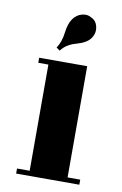

<svg xmlns="http://www.w3.org/2000/svg" viewBox="-78 -702 475 748"><g transform="rotate(10 160.0 -328.0)"><path d="M240 -20H290V0H40V-20H90V-440H50V-460H240ZM124 -501 110 -511Q127 -536 131.5 -573Q136 -610 150 -629.5Q164 -649 185 -654.5Q206 -660 222 -650Q243 -641 248 -616.5Q253 -592 238 -571Q223 -550 183 -539Q143 -528 124 -501Z"/></g></svg>

Font: Rozha One
Style: Regular
Weight: 400
Designer: Tim Donaldson, Indian Type Foundry
Foundry: Indian Type Foundry
Version: Version 1.301;PS 1.0;hotconv 1.0.78;makeotf.lib2.5.61930; tt